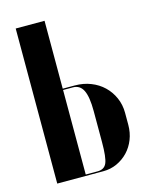

<svg xmlns="http://www.w3.org/2000/svg" viewBox="-108 -767 647 836"><g transform="rotate(-15 216.0 -349.5)"><path d="M229 -393Q268 -393 301 -380Q334 -367 358 -344Q382 -321 396 -289.5Q410 -258 410 -221V-167Q410 -132 398 -101.5Q386 -71 364.5 -48.5Q343 -26 314.5 -13Q286 0 253 0H45V-699H175V-393ZM280 -264Q280 -328 265.5 -357.5Q251 -387 219 -387H175V-6H229Q259 -6 269.5 -30.5Q280 -55 280 -124Z"/></g></svg>

Font: Moniqa Black Display
Style: Regular
Weight: 900
Designer: Rajesh Rajput
Foundry: Rajesh Rajput
Version: Version 1.000